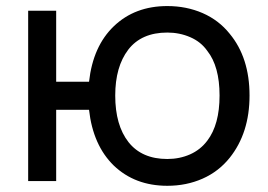

<svg xmlns="http://www.w3.org/2000/svg" viewBox="-20 -598 886 634"><path d="M804 -282.5Q804 -159 738.5 -77Q702 -31.5 648.8 -8Q595.5 15.5 532.5 15.5Q425.5 15.5 355.5 -51.5Q287 -118.5 274 -235.5H165.5V0H73V-562.5H165.5V-328H274Q287 -445.5 356 -511.5Q425.5 -578 532.5 -578Q595.5 -578 649 -554.8Q702.5 -531.5 738.5 -486.5Q804 -407.5 804 -282.5ZM705 -282.5Q705 -379 664.5 -430Q643.5 -460 608.2 -475.2Q573 -490.5 532.5 -490.5Q447 -490.5 403.5 -434Q360.5 -377.5 360.5 -282.5Q360.5 -184.5 404.5 -128.5Q448.5 -73 532.5 -73Q573 -73 607.5 -88.2Q642 -103.5 664.5 -133.5Q705 -186.5 705 -282.5Z"/></svg>

Font: Russisch Sans Medium
Style: Regular
Weight: 500
Width: 4
Designer: Michael Sharanda (font) & Cristiano Sobral (main changes)
Foundry: Michael Sharanda
Version: Version 2.00;September 8, 2020;FontCreator 13.0.0.2681 64-bi